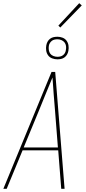

<svg xmlns="http://www.w3.org/2000/svg" viewBox="-20 -1187 540 1207"><path d="M1 0 304 -735H327L386 0H365L346 -242H122L22 0ZM344 -260 326 -490Q322 -542 317.5 -594.5Q313 -647 310 -700Q288 -647 266.5 -594.5Q245 -542 224 -490L129 -260ZM341 -814Q324 -814 308 -820Q292 -826 282.5 -839Q273 -852 270.5 -868.5Q268 -885 271 -902Q273 -914 279 -925Q285 -936 295 -943.5Q305 -951 317 -953.5Q329 -956 341 -956Q358 -956 373.5 -950Q389 -944 398.5 -931Q408 -918 410.5 -901.5Q413 -885 410 -868Q408 -856 402 -845Q396 -834 386 -826.5Q376 -819 364 -816.5Q352 -814 341 -814ZM341 -830Q350 -830 359 -832Q368 -834 376 -840Q384 -846 388.5 -854.5Q393 -863 394 -872Q397 -885 395 -898Q393 -911 385.5 -920.5Q378 -930 366 -935Q354 -940 341 -940Q332 -940 322.5 -938Q313 -936 305.5 -930Q298 -924 293 -915.5Q288 -907 287 -898Q285 -885 287 -872Q289 -859 296 -849.5Q303 -840 315.5 -835Q328 -830 341 -830ZM359 -1014 347 -1026 478 -1167 494 -1153Z"/></svg>

Font: Iosevka SS04 Thin
Style: Italic
Weight: 100
Italic angle: -9°
Monospace: yes
Designer: Belleve Invis
Foundry: Belleve Invis
Version: Version 19.0.0; ttfautohint (v1.8.4)